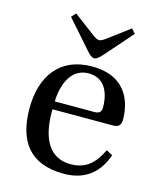

<svg xmlns="http://www.w3.org/2000/svg" viewBox="-110 -799 735 889"><g transform="rotate(15 257.0 -354.0)"><path d="M125 -699 242 -566C255 -552 266 -541 278 -541C290 -541 302 -553 314 -566L431 -699L412 -720L309 -643C298 -635 287 -628 278 -628C270 -628 258 -635 247 -643L144 -720ZM49 -241C49 -83 117 12 280 12C391 12 448 -50 475 -129L445 -145C417 -87 379 -39 300 -39C176 -39 151 -159 153 -263H441C462 -263 481 -268 481 -301C481 -360 462 -502 279 -502C123 -502 49 -391 49 -241ZM154 -301C154 -342 169 -467 273 -467C366 -467 377 -372 377 -333C377 -314 371 -301 343 -301Z"/></g></svg>

Font: Lingua Franca
Style: Regular
Weight: 400
Version: Version 1.19